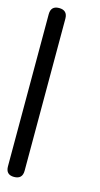

<svg xmlns="http://www.w3.org/2000/svg" viewBox="-117 -779 426 815"><g transform="rotate(15 95.5 -371.0)"><path d="M0 -37.1V-705.1Q0 -742.2 36.1 -742.2Q73.2 -742.2 73.2 -705.1V-37.1Q73.2 0 36.1 0Q0 0 0 -37.1Z"/></g></svg>

Font: BPreplay
Style: Regular
Weight: 400
Designer: Magenta/George Triantafyllakos
Foundry: Magenta/George Triantafyllakos
Version: Version 1.00